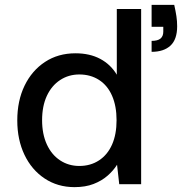

<svg xmlns="http://www.w3.org/2000/svg" viewBox="-20 -757 758 789"><path d="M286 12Q217 12 163.5 -23.5Q110 -59 80.5 -121Q51 -183 51 -262Q51 -343 81 -405Q111 -467 165 -502.5Q219 -538 290 -538Q349 -538 392 -515Q435 -492 460 -450V-720H560V0H470L461 -80Q446 -56 422 -35Q398 -14 364.5 -1Q331 12 286 12ZM306 -75Q352 -75 387 -98Q422 -121 440.5 -163Q459 -205 459 -263Q459 -321 440.5 -363.5Q422 -406 387 -428.5Q352 -451 306 -451Q262 -451 227 -428Q192 -405 172.5 -363Q153 -321 153 -263Q153 -206 172.5 -163.5Q192 -121 227 -98Q262 -75 306 -75ZM603 -544V-589Q628 -589 639.5 -598.5Q651 -608 651 -627V-647H603V-737H696Q702 -710 705 -690Q708 -670 708 -649Q708 -595 680.5 -569.5Q653 -544 603 -544Z"/></svg>

Font: DM Sans 9pt Medium
Style: Regular
Weight: 500
Version: Version 4.004;gftools[0.9.30]